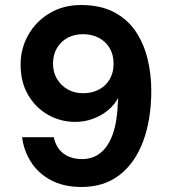

<svg xmlns="http://www.w3.org/2000/svg" viewBox="-20 -732 675 764"><path d="M305 12Q232 12 181 -16Q130 -44 102 -89.5Q74 -135 68 -186H194Q203 -144 232 -121.5Q261 -99 307 -99Q350 -99 381 -124.5Q412 -150 429.5 -200.5Q447 -251 449 -326Q450 -331 450 -334.5Q450 -338 450 -342Q436 -315 410 -293.5Q384 -272 350.5 -259.5Q317 -247 279 -247Q221 -247 171.5 -275Q122 -303 92 -354Q62 -405 62 -475Q62 -539 92.5 -593Q123 -647 177.5 -679.5Q232 -712 302 -712Q381 -712 435 -683Q489 -654 521 -605.5Q553 -557 567.5 -496.5Q582 -436 582 -373Q582 -256 549.5 -169.5Q517 -83 455.5 -35.5Q394 12 305 12ZM311 -361Q346 -361 373.5 -375.5Q401 -390 416.5 -416.5Q432 -443 432 -478Q432 -514 416.5 -540.5Q401 -567 373 -581.5Q345 -596 310 -596Q276 -596 249 -581.5Q222 -567 206.5 -540.5Q191 -514 191 -479Q191 -444 207 -417.5Q223 -391 250 -376Q277 -361 311 -361Z"/></svg>

Font: DM Sans 11pt
Style: Bold
Weight: 700
Version: Version 4.004;gftools[0.9.30]